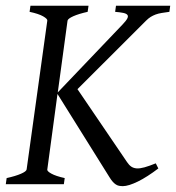

<svg xmlns="http://www.w3.org/2000/svg" viewBox="-20 -635 607 662"><path d="M282.2 -594.2Q251.5 -587.4 232.9 -579.1Q214.4 -570.8 212.9 -564L179.2 -316.4L402.8 -550.8Q415 -563.5 418.9 -571.3Q422.9 -579.1 419.2 -583.7Q415.5 -588.4 404.5 -590.6Q393.6 -592.8 377 -594.2L379.9 -615.2H566.9L564 -594.2Q548.8 -592.3 537.4 -590.3Q525.9 -588.4 516.6 -585Q507.3 -581.5 499.5 -576.7Q491.7 -571.8 483.9 -564L247.1 -327.6L418 -76.2Q424.8 -65.9 432.6 -60.5Q440.4 -55.2 451.4 -54.4Q462.4 -53.7 478.3 -58.1Q494.1 -62.5 517.1 -71.8L525.9 -54.2Q507.3 -40 489.5 -28.6Q471.7 -17.1 455.8 -9.3Q439.9 -1.5 426.5 2.7Q413.1 6.8 403.8 6.8Q396.5 6.8 390.4 5.6Q384.3 4.4 378.9 0.7Q373.5 -2.9 368.2 -9Q362.8 -15.1 356.9 -24.9L178.2 -311L143.1 -50.8Q141.6 -44.9 157 -36.4Q172.4 -27.8 203.1 -21L200.2 0H0L2.9 -21Q33.7 -27.8 52.2 -35.9Q70.8 -43.9 71.8 -50.8L143.1 -564Q144 -569.8 128.9 -578.6Q113.8 -587.4 82 -594.2L85 -615.2H285.2Z"/></svg>

Font: Gentium Plus Phon
Style: Italic
Weight: 400
Italic angle: -8°
Designer: J. Victor Gaultney, Annie Olsen, Iska Routamaa, Becca Hirsbrunner
Foundry: SIL International
Version: Version 5.000